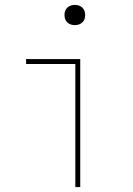

<svg xmlns="http://www.w3.org/2000/svg" viewBox="-20 -760 540 780"><path d="M286 0V-500H86V-520H306V0ZM284 -658Q265 -658 253.5 -669Q242 -680 242 -699Q242 -718 253.5 -729Q265 -740 284 -740Q303 -740 314.5 -729Q326 -718 326 -699Q326 -680 314.5 -669Q303 -658 284 -658Z"/></svg>

Font: M PLUS 1 Code Thin
Style: Regular
Weight: 250
Designer: Coji Morishita
Foundry: UNDERFOREST DESIGN
Version: Version 1.002